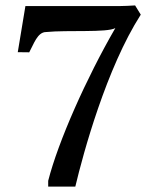

<svg xmlns="http://www.w3.org/2000/svg" viewBox="-20 -692 549 712"><path d="M158.7 0H259.3C289.1 -125.5 375 -439.5 502 -637.7L481 -671.9C459 -670.4 444.3 -669.9 419.9 -669.4H74.2L45.9 -498.5L88.4 -498C105 -527.8 118.7 -573.2 150.9 -573.2C231 -581.1 377.4 -570.3 407.7 -587.9C299.8 -401.4 195.8 -167 158.7 -21.5Z"/></svg>

Font: Donegal One
Style: Regular
Weight: 400
Designer: Gary Lonergan
Foundry: Sorkin Type Co.
Version: Version 1.004